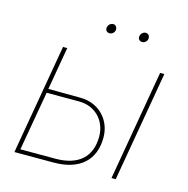

<svg xmlns="http://www.w3.org/2000/svg" viewBox="-101 -778 857 875"><g transform="rotate(15 327.0 -340.0)"><path d="M43 0H228C350 0 418 -61 418 -169C418 -251 358 -316 271 -317L118 -318L153 -520H133ZM501 0H521L611 -520H591ZM322 -635C334 -635 346 -646 346 -660C346 -670 339 -680 327 -680C314 -680 302 -667 302 -654C302 -643 309 -635 322 -635ZM476 -635C488 -635 500 -646 500 -660C500 -670 493 -680 481 -680C468 -680 456 -667 456 -654C456 -643 463 -635 476 -635ZM66 -19 115 -299H269C344 -299 398 -243 398 -168C398 -72 340 -19 231 -19Z"/></g></svg>

Font: Fixel Text 20240404 Thin
Style: Italic
Weight: 100
Width: 4
Italic angle: -10°
Designer: AlfaBravo + MacPaw
Foundry: Kyrylo Tkachov, Marchela Mozhyna, Serhii Makarenko, Maria Weinstein, Zakhar Kryvoshyya
Version: Version 1.211;Glyphs 3.2 (3225)